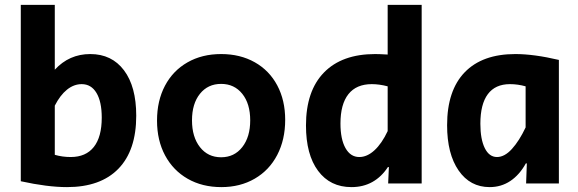

<svg xmlns="http://www.w3.org/2000/svg" viewBox="-20 -750 2365 785"><path d="M65 -9V-730H204V-465Q263 -529 349 -529Q437 -529 487 -462.5Q537 -396 537 -277Q537 -135 464 -60Q391 15 254 15Q174 15 65 -9ZM396 -269Q396 -334 374.5 -370Q353 -406 314 -406Q282 -406 254 -383.5Q226 -361 204 -318V-117Q235 -108 269 -108Q331 -108 363.5 -149Q396 -190 396 -269Z M622 -257Q622 -338 654.5 -399.5Q687 -461 746.5 -495Q806 -529 884 -529Q962 -529 1021.5 -495.5Q1081 -462 1113.5 -401Q1146 -340 1146 -260Q1146 -179 1113.5 -116.5Q1081 -54 1021.5 -19.5Q962 15 885 15Q807 15 747.5 -19Q688 -53 655 -114.5Q622 -176 622 -257ZM1003 -258Q1003 -326 970.5 -366.5Q938 -407 884 -407Q830 -407 797.5 -366.5Q765 -326 765 -258Q765 -190 797.5 -148.5Q830 -107 884 -107Q938 -107 970.5 -148.5Q1003 -190 1003 -258Z M1231 -237Q1231 -378 1304.5 -453.5Q1378 -529 1514 -529Q1531 -529 1565 -527V-730H1704V0H1567L1570 -67H1566Q1540 -27 1502.5 -6Q1465 15 1417 15Q1330 15 1280.5 -51.5Q1231 -118 1231 -237ZM1565 -214V-397Q1531 -406 1500 -406Q1437 -406 1404.5 -365Q1372 -324 1372 -245Q1372 -181 1392.5 -144.5Q1413 -108 1449 -108Q1481 -108 1511 -135.5Q1541 -163 1565 -214Z M1808 -238Q1808 -380 1880 -454.5Q1952 -529 2087 -529Q2163 -529 2265 -505V0H2131L2134 -82H2130Q2104 -35 2066.5 -10Q2029 15 1982 15Q1902 15 1855 -53Q1808 -121 1808 -238ZM2129 -229V-397Q2097 -406 2065 -406Q2005 -406 1974.5 -365Q1944 -324 1944 -244Q1944 -181 1962 -144.5Q1980 -108 2012 -108Q2043 -108 2073 -141Q2103 -174 2129 -229Z"/></svg>

Font: Secular One
Style: Regular
Weight: 400
Designer: Michal Sahar
Foundry: Hagilda
Version: Version 1.000